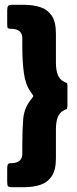

<svg xmlns="http://www.w3.org/2000/svg" viewBox="-20 -750 321 800"><path d="M73 -590Q73 -630 25 -630Q12 -630 11 -636Q10 -642 10 -655V-707Q10 -719 13.5 -724.5Q17 -730 29 -730H80Q117 -730 147 -720.5Q177 -711 195 -685.5Q213 -660 213 -610V-490Q213 -457 221 -438Q229 -419 244 -411Q253 -406 257 -405Q261 -404 261 -390V-313Q261 -296 256.5 -295Q252 -294 242 -288Q228 -280 220.5 -261Q213 -242 213 -210V-90Q213 -41 195 -15Q177 11 147 20.5Q117 30 80 30H30Q15 30 12.5 25Q10 20 10 5V-46Q10 -57 12 -63.5Q14 -70 25 -70Q73 -70 73 -110V-150Q73 -206 76.5 -251.5Q80 -297 105 -330Q113 -341 116.5 -345Q120 -349 117.5 -353Q115 -357 107 -368Q86 -398 79.5 -446Q73 -494 73 -550Z"/></svg>

Font: Railroad Gothic CC
Style: Bold
Weight: 700
Designer: indestructible type*
Foundry: Cowboy Collective
Version: Version 1.000